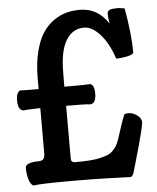

<svg xmlns="http://www.w3.org/2000/svg" viewBox="-53 -783 681 835"><g transform="rotate(-5 287.5 -366.0)"><path d="M58.6 5.4Q45.4 -2.4 39.1 -25.9Q32.7 -49.3 32.7 -74.2Q32.7 -85.9 48.8 -91.8Q64.9 -97.7 87.4 -97.7Q106.4 -97.7 112.3 -105.7Q118.2 -113.8 118.2 -128.4V-327.6Q51.3 -325.7 47.4 -323.7Q20.5 -323.7 20.5 -370.1Q20.5 -404.8 38.1 -411.6Q50.8 -410.6 107.9 -410.6H118.2V-456.1Q118.2 -521.5 130.6 -571.8Q143.1 -622.1 163.1 -653.1Q183.1 -684.1 211.2 -703.9Q239.3 -723.6 267.1 -731Q294.9 -738.3 326.7 -738.3Q403.8 -738.3 450.7 -667.5Q445.8 -692.9 445.8 -709Q445.8 -722.7 456.1 -727.1Q466.3 -731.4 493.7 -731.4L521.5 -727.5Q542 -611.3 542 -534.2Q542 -524.9 516.1 -519Q490.2 -513.2 465.8 -513.2Q443.4 -581.5 408 -620.6Q372.6 -659.7 337.9 -659.7Q287.6 -659.7 259.3 -613Q231 -566.4 231 -473.1Q231 -463.9 230.7 -443.4Q230.5 -422.9 230.5 -411.1H274.4Q325.2 -411.1 344.2 -412.6Q361.8 -405.8 361.8 -371.1Q361.8 -324.7 335 -324.7Q327.1 -327.6 231 -327.6V-97.7Q231 -80.1 246.6 -80.1Q282.7 -80.1 309.6 -81.8Q336.4 -83.5 356.4 -88.1Q376.5 -92.8 390.1 -98.1Q403.8 -103.5 413.8 -113.5Q423.8 -123.5 429.9 -133.1Q436 -142.6 441.9 -158.7Q447.8 -174.8 452.1 -189.2Q456.5 -203.6 464.1 -226.1Q471.7 -248.5 480 -268.6Q486.3 -272 499 -272Q517.6 -272 535.9 -258.5Q554.2 -245.1 554.2 -227.5Q552.2 -211.4 544.7 -180.9Q537.1 -150.4 530 -125Q522.9 -99.6 512.2 -62.5Q501.5 -25.4 498.5 -15.1Q492.7 5.4 481.4 5.4Q480 5.4 467.3 4.9Q454.6 4.4 432.1 3.7Q409.7 2.9 380.6 2Q351.6 1 310.5 0.5Q269.5 0 226.6 0Q88.9 0 58.6 5.4Z"/></g></svg>

Font: Coustard
Style: Regular
Weight: 400
Foundry: vernon adams
Version: Version 1.000